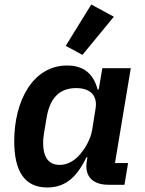

<svg xmlns="http://www.w3.org/2000/svg" viewBox="-20 -818 640 850"><path d="M189 12C277 12 324 -43 363 -122H367L364 -103C354 -38 389 0 461 0H531L547 -96H489L559 -516H433L417 -422H412C394 -490 352 -528 277 -528C126 -528 43 -372 43 -193C43 -61 88 12 189 12ZM244 -88C192 -88 171 -127 171 -184C171 -202 173 -217 175 -229L186 -295C199 -376 237 -428 317 -428C385 -428 412 -390 403 -337L388 -243C381 -201 357 -162 338 -139C311 -106 279 -88 244 -88ZM484 -744 384 -798 271 -615 345 -575Z"/></svg>

Font: IBM Plex Mono SmBld
Style: Italic
Weight: 600
Italic angle: -9.5°
Monospace: yes
Designer: Mike Abbink, Paul van der Laan, Pieter van Rosmalen
Foundry: Bold Monday
Version: Version 2.004